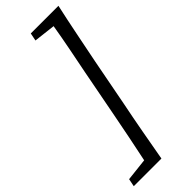

<svg xmlns="http://www.w3.org/2000/svg" viewBox="-310 -742 928 928"><g transform="rotate(-45 154.5 -278.0)"><path d="M334 -715Q317 -638 301 -558Q285 -478 269 -398L223 -158Q207 -79 192.5 0.5Q178 80 164 159H-25L-17 119L99 106Q113 41 126 -25Q139 -91 152 -158L198 -398Q211 -463 224 -529.5Q237 -596 248 -662L137 -675L145 -715Z"/></g></svg>

Font: Source Serif Pro
Style: Italic
Weight: 400
Italic angle: -12°
Designer: Frank Grießhammer
Foundry: Adobe Systems Incorporated
Version: Version 3.001;hotconv 1.0.111;makeotfexe 2.5.65597